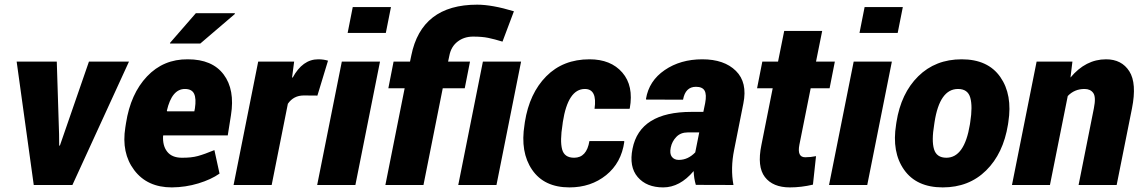

<svg xmlns="http://www.w3.org/2000/svg" viewBox="-20 -792 4882 822"><path d="M232.9 -217.8 233.4 -168.9 236.3 -168.5 360.8 -528.3H532.2L290 0H124.5L51.3 -528.3H223.1Z M771.5 -411.1Q715.8 -411.1 694.3 -317.9L695.8 -315.4H812L814.5 -328.1Q820.8 -370.1 811 -390.6Q801.3 -411.1 771.5 -411.1ZM715.8 10.3Q610.4 10.3 554.7 -63.5Q499 -137.2 516.6 -246.6L519.5 -265.1Q539.1 -390.6 609.4 -464.8Q679.7 -539.1 784.2 -538.1Q888.7 -538.1 937.5 -473.1Q986.3 -408.2 968.8 -298.8L955.1 -212.4H679.2L678.2 -210Q675.8 -168 695.8 -142.6Q715.8 -117.2 757.3 -116.7Q798.8 -116.2 827.1 -124Q855.5 -131.8 897.9 -149.4L919.9 -48.8Q883.8 -23.4 829.1 -6.8Q774.4 9.8 715.8 10.3ZM818.4 -735.4H984.9L985.8 -732.4L837.4 -605.5H708.5L707.5 -607.9Z M1342.3 -538.1Q1365.7 -538.1 1384.3 -532.2L1338.9 -382.8L1280.8 -383.3Q1236.8 -383.3 1212.4 -347.7L1143.1 0H980L1085.4 -528.3H1239.3L1230.5 -460.9L1232.9 -459.5Q1275.4 -538.1 1342.3 -538.1Z M1631.8 -650.9H1468.3L1490.2 -761.7H1653.8ZM1501.5 0H1337.9L1443.4 -528.3H1606.9Z M2105.5 0H1941.9L2047.4 -528.3H2210.9ZM2022.9 -772Q2086.9 -772 2180.2 -743.7L2131.3 -613.8Q2096.2 -624.5 2070.1 -629.9Q2043.9 -635.3 2005.4 -635.3Q1966.8 -635.3 1939 -613.8Q1911.1 -592.3 1903.8 -553.7L1898.4 -528.3H1992.2L1969.7 -414.1H1875.5L1793 0H1629.9L1712.4 -414.1H1642.6L1665 -528.3H1735.4L1740.7 -553.7Q1784.2 -772 2022.9 -772Z M2438 -116.7Q2491.7 -116.7 2503.4 -188H2651.9L2652.8 -185.1Q2640.1 -94.7 2575 -42.2Q2509.8 10.3 2418 10.3Q2309.6 10.3 2258.1 -65.2Q2206.5 -140.6 2225.6 -258.3L2227.1 -269.5Q2246.6 -392.6 2318.6 -465.3Q2390.6 -538.1 2503.9 -538.1Q2595.2 -538.1 2644.3 -481.4Q2693.4 -424.8 2676.3 -328.6L2674.8 -326.2H2525.4Q2537.6 -411.1 2483.9 -411.1Q2411.6 -411.1 2389.6 -269.5L2388.2 -258.3Q2377 -189 2386.5 -152.8Q2396 -116.7 2438 -116.7Z M2886.2 -107.4Q2925.3 -107.4 2956.5 -139.6L2973.6 -225.1H2924.3Q2894 -225.1 2875.5 -205.8Q2856.9 -186.5 2851.6 -160.2Q2846.2 -133.8 2856.4 -120.6Q2866.7 -107.4 2886.2 -107.4ZM2940.4 -313H2991.2L2999 -350.6Q3005.9 -387.2 2996.6 -403.8Q2987.3 -420.4 2959.5 -420.4Q2914.1 -420.4 2904.3 -365.2L2746.6 -365.7L2745.6 -368.7Q2758.3 -445.8 2825.7 -491.9Q2893.1 -538.1 2986.8 -538.1Q3080.6 -538.1 3130.6 -488.5Q3180.7 -439 3162.6 -349.6L3123 -150.4Q3106.9 -71.3 3120.1 0L2959 -0.5Q2950.7 -28.8 2949.7 -59.6Q2890.6 10.3 2819.3 10.3Q2748 10.3 2710.2 -33.9Q2672.4 -78.1 2688 -155.3Q2719.2 -313 2940.4 -313Z M3402.3 -171.9Q3392.1 -118.7 3427.2 -118.7Q3450.7 -118.7 3473.6 -123.5L3460.4 -1.5Q3410.2 10.3 3361.8 10.3Q3288.6 10.3 3254.6 -34.2Q3220.7 -78.6 3239.7 -170.9L3288.1 -414.1H3221.2L3243.7 -528.3H3311L3337.4 -659.7H3500L3473.6 -528.3H3554.2L3531.7 -414.1H3450.7Z M3823.2 -650.9H3659.7L3681.6 -761.7H3845.2ZM3692.9 0H3529.3L3634.8 -528.3H3798.3Z M4031.7 -116.7Q4108.9 -116.7 4132.3 -258.8L4133.8 -269Q4144.5 -336.4 4134 -373.8Q4123.5 -411.1 4081.5 -411.1Q4002.9 -411.1 3981 -269L3979.5 -258.8Q3967.8 -189.5 3978.8 -153.1Q3989.7 -116.7 4031.7 -116.7ZM4296.9 -269 4295.4 -258.8Q4275.4 -134.8 4201.9 -62.3Q4128.4 10.3 4016.1 10.3Q3903.8 10.3 3850.6 -65.2Q3797.4 -140.6 3816.4 -258.8L3817.9 -269Q3837.4 -392.6 3911.1 -465.3Q3984.9 -538.1 4097.2 -538.1Q4209.5 -538.1 4262.5 -462.4Q4315.4 -386.7 4296.9 -269Z M4715.3 -538.1Q4782.2 -538.1 4814.9 -486.8Q4847.7 -435.5 4826.2 -327.6L4760.7 0H4597.7L4663.1 -328.1Q4672.9 -376.5 4660.6 -393.8Q4648.4 -411.1 4623 -411.1Q4580.1 -411.1 4551.3 -380.9L4475.1 0H4312.5L4418 -528.3H4571.3L4563 -460Q4627.9 -538.1 4715.3 -538.1Z"/></svg>

Font: Roboto-BlackItalic
Style: Italic
Weight: 900
Italic angle: -12°
Designer: Google
Version: Version 1.100141; 2013